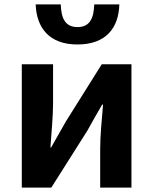

<svg xmlns="http://www.w3.org/2000/svg" viewBox="-20 -852 696 872"><path d="M79 0H213L377 -259C395 -291 424 -344 444 -377H448C442 -307 435 -233 435 -176V0H577V-560H442L279 -300C261 -268 231 -216 212 -182H209C214 -252 221 -327 221 -383V-560H79ZM332 -650C462 -650 519 -726 522 -832H408C406 -769 388 -729 332 -729C276 -729 258 -769 256 -832H142C146 -726 203 -650 332 -650Z"/></svg>

Font: Noto Sans Mono CJK SC
Style: Bold
Weight: 700
Designer: Ryoko NISHIZUKA 西塚涼子 (kana, bopomofo & ideographs); Paul D. Hunt (Latin, Greek & Cyrillic); Sandoll Communications 산돌커뮤니
Foundry: Adobe
Version: Version 2.004;hotconv 1.0.118;makeotfexe 2.5.65603